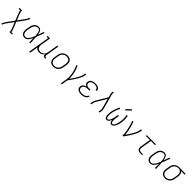

<svg xmlns="http://www.w3.org/2000/svg" viewBox="683 -3197 5834 5834"><g transform="rotate(45 3600.5 -280.0)"><path d="M12 205 15 187Q18 171 26 156Q34 141 42 126Q50 111 59.5 97Q69 83 78.5 68.5Q88 54 97.5 40Q107 26 117 13L247 -165L176 -342Q169 -360 162 -378Q155 -396 149 -414.5Q143 -433 137.5 -452Q132 -471 130 -492H65V-530H177L174 -512Q171 -497 174 -483.5Q177 -470 180.5 -457Q184 -444 188 -431.5Q192 -419 196.5 -406Q201 -393 205.5 -380.5Q210 -368 215 -356L276 -205L390 -360Q399 -372 408 -384Q417 -396 425.5 -408.5Q434 -421 442.5 -433.5Q451 -446 458.5 -458.5Q466 -471 473.5 -484.5Q481 -498 483 -512L486 -530H529L526 -512Q523 -496 515.5 -481Q508 -466 499.5 -451Q491 -436 482 -422Q473 -408 463.5 -393.5Q454 -379 444 -365Q434 -351 424 -338L294 -160L365 17Q372 35 379 53Q386 71 392 89.5Q398 108 403.5 127Q409 146 411 167H477V205H365L368 187Q370 172 367 158.5Q364 145 361 132Q358 119 353.5 106.5Q349 94 344.5 81Q340 68 335.5 55.5Q331 43 326 31L265 -120L151 35Q142 47 133 59Q124 71 115.5 83.5Q107 96 98.5 108.5Q90 121 82.5 133.5Q75 146 67.5 159.5Q60 173 58 187L55 205Z M818 8Q790 8 763 1Q736 -6 715.5 -23Q695 -40 682.5 -63.5Q670 -87 665 -114Q660 -141 661.5 -169Q663 -197 667 -226L686 -336Q690 -361 697.5 -386Q705 -411 718.5 -435Q732 -459 751 -479Q770 -499 793.5 -513Q817 -527 842.5 -532.5Q868 -538 894 -538Q917 -538 938 -529.5Q959 -521 974 -506Q989 -491 999 -471Q1009 -451 1016 -430Q1023 -409 1027 -387Q1031 -365 1035 -343Q1051 -390 1067.5 -436.5Q1084 -483 1100 -530H1143Q1118 -463 1094 -395.5Q1070 -328 1043 -261Q1048 -196 1051 -130.5Q1054 -65 1057 0H1014Q1013 -46 1012 -92Q1011 -138 1010 -184Q1000 -162 989.5 -140.5Q979 -119 966 -99Q953 -79 938 -59.5Q923 -40 904 -25Q885 -10 863 -1Q841 8 818 8ZM818 -30Q844 -30 867.5 -44.5Q891 -59 909 -79.5Q927 -100 940.5 -123Q954 -146 965.5 -170Q977 -194 987.5 -218.5Q998 -243 1007 -268Q1006 -292 1003.5 -316Q1001 -340 997.5 -363.5Q994 -387 987.5 -410Q981 -433 969.5 -453Q958 -473 938 -486.5Q918 -500 894 -500Q873 -500 852 -494.5Q831 -489 812 -477Q793 -465 778 -448Q763 -431 753 -411Q743 -391 737 -370.5Q731 -350 727 -329L709 -219Q706 -197 704.5 -175Q703 -153 706 -132Q709 -111 717 -91.5Q725 -72 740 -57.5Q755 -43 775.5 -36.5Q796 -30 818 -30Z M1212 205 1327 -492H1265V-530H1377L1325 -219Q1321 -196 1320.5 -173Q1320 -150 1324 -128.5Q1328 -107 1338.5 -87.5Q1349 -68 1366 -55Q1383 -42 1404.5 -36Q1426 -30 1449 -30Q1471 -30 1493 -34.5Q1515 -39 1535.5 -49.5Q1556 -60 1573 -76.5Q1590 -93 1602 -112.5Q1614 -132 1620.5 -153.5Q1627 -175 1631 -197L1686 -530H1729L1655 -81Q1653 -71 1654.5 -61Q1656 -51 1662 -44Q1668 -37 1677.5 -33.5Q1687 -30 1697 -30H1712V8H1691Q1673 8 1655.5 3Q1638 -2 1626.5 -14.5Q1615 -27 1612 -45Q1609 -63 1612 -81L1614 -95Q1601 -71 1582.5 -50.5Q1564 -30 1540.5 -16.5Q1517 -3 1491 2.5Q1465 8 1440 8Q1418 8 1396.5 4Q1375 0 1357 -9Q1339 -18 1324.5 -32.5Q1310 -47 1300 -65L1255 205Z M2048 8Q2019 8 1990.5 2Q1962 -4 1938.5 -19.5Q1915 -35 1899.5 -58.5Q1884 -82 1876.5 -109Q1869 -136 1869.5 -166Q1870 -196 1875 -226L1894 -336Q1898 -363 1907 -389.5Q1916 -416 1932 -440.5Q1948 -465 1970 -484.5Q1992 -504 2018 -516Q2044 -528 2071.5 -534.5Q2099 -541 2127 -541Q2156 -541 2184.5 -533.5Q2213 -526 2236.5 -510.5Q2260 -495 2275.5 -472Q2291 -449 2298.5 -421.5Q2306 -394 2305.5 -364Q2305 -334 2300 -304L2282 -194Q2277 -167 2268 -140.5Q2259 -114 2243 -89.5Q2227 -65 2205 -45.5Q2183 -26 2157 -13.5Q2131 -1 2103 3.5Q2075 8 2048 8ZM2049 -30Q2072 -30 2095 -34.5Q2118 -39 2139 -49.5Q2160 -60 2178 -77Q2196 -94 2208.5 -114Q2221 -134 2228.5 -156Q2236 -178 2240 -201L2258 -311Q2262 -334 2262.5 -358Q2263 -382 2258 -404Q2253 -426 2241 -445Q2229 -464 2211 -476.5Q2193 -489 2170 -494.5Q2147 -500 2123 -500Q2101 -500 2078.5 -495Q2056 -490 2035 -479.5Q2014 -469 1996 -452.5Q1978 -436 1965.5 -415.5Q1953 -395 1946 -373.5Q1939 -352 1935 -329L1917 -219Q1913 -196 1912.5 -172.5Q1912 -149 1917 -127Q1922 -105 1933.5 -86Q1945 -67 1963 -54Q1981 -41 2003.5 -35.5Q2026 -30 2049 -30Z M2572 205 2607 -6Q2615 -52 2614.5 -97.5Q2614 -143 2609.5 -187.5Q2605 -232 2596 -275Q2587 -318 2575 -359.5Q2563 -401 2548 -442Q2533 -483 2514 -521L2552 -538Q2578 -485 2597 -429Q2616 -373 2630 -315Q2644 -257 2651.5 -196Q2659 -135 2657 -73Q2680 -105 2702 -137Q2724 -169 2745 -202Q2766 -235 2786 -268Q2806 -301 2824 -335.5Q2842 -370 2856.5 -405Q2871 -440 2877 -477L2886 -530H2929L2920 -477Q2915 -444 2902.5 -412.5Q2890 -381 2875 -350Q2860 -319 2842.5 -289Q2825 -259 2807 -229.5Q2789 -200 2770 -171Q2751 -142 2731 -113.5Q2711 -85 2690.5 -56.5Q2670 -28 2649 0L2615 205Z M3247 8Q3221 8 3196 5Q3171 2 3148 -5.5Q3125 -13 3105.5 -26.5Q3086 -40 3072.5 -59.5Q3059 -79 3055 -104Q3051 -129 3055 -154Q3059 -177 3070.5 -199Q3082 -221 3101.5 -236.5Q3121 -252 3143.5 -262Q3166 -272 3189 -278Q3170 -285 3153.5 -297.5Q3137 -310 3126.5 -327.5Q3116 -345 3113 -367Q3110 -389 3114 -410Q3117 -432 3127.5 -452.5Q3138 -473 3155.5 -488Q3173 -503 3194 -513Q3215 -523 3236.5 -528.5Q3258 -534 3279.5 -536Q3301 -538 3323 -538Q3345 -538 3367 -536Q3389 -534 3409.5 -528.5Q3430 -523 3449 -513Q3468 -503 3481.5 -487.5Q3495 -472 3501 -451Q3507 -430 3503 -408Q3503 -406 3502.5 -404Q3502 -402 3502 -400H3459Q3460 -402 3460 -403.5Q3460 -405 3460 -406Q3463 -422 3458 -437.5Q3453 -453 3442 -464Q3431 -475 3417 -482Q3403 -489 3387.5 -493Q3372 -497 3355.5 -498.5Q3339 -500 3323 -500Q3306 -500 3289 -498.5Q3272 -497 3255 -493Q3238 -489 3221.5 -482Q3205 -475 3190.5 -464Q3176 -453 3167.5 -437Q3159 -421 3156 -404Q3153 -387 3156 -369.5Q3159 -352 3169 -339Q3179 -326 3193.5 -317Q3208 -308 3224 -303Q3240 -298 3257.5 -296.5Q3275 -295 3293 -295H3352L3345 -256H3286Q3267 -256 3248 -254.5Q3229 -253 3209.5 -249Q3190 -245 3171.5 -237Q3153 -229 3137 -216.5Q3121 -204 3111 -186Q3101 -168 3098 -149Q3094 -130 3098 -111.5Q3102 -93 3112.5 -78.5Q3123 -64 3138.5 -54.5Q3154 -45 3172 -39.5Q3190 -34 3209 -32Q3228 -30 3247 -30Q3265 -30 3283.5 -32Q3302 -34 3320.5 -38Q3339 -42 3357 -50Q3375 -58 3390.5 -70Q3406 -82 3417 -99Q3428 -116 3431 -134H3474Q3467 -98 3443 -68.5Q3419 -39 3386 -21.5Q3353 -4 3317.5 2Q3282 8 3247 8Z M3637 0 3649 -74Q3652 -91 3659 -108.5Q3666 -126 3674 -143.5Q3682 -161 3691.5 -177.5Q3701 -194 3711 -210L3816 -384L3899 -523L3868 -639Q3862 -660 3862.5 -682.5Q3863 -705 3866 -728L3868 -735H3911L3909 -728Q3906 -708 3905 -688Q3904 -668 3909 -649L4028 -210Q4033 -194 4036.5 -177.5Q4040 -161 4042.5 -143.5Q4045 -126 4046 -108.5Q4047 -91 4044 -74L4032 0H3989L4002 -74Q4004 -90 4003.5 -106Q4003 -122 4000.5 -138Q3998 -154 3994.5 -169.5Q3991 -185 3987 -200L3914 -469L3747 -190Q3746 -188 3744.5 -186.5Q3743 -185 3742 -183V-182Q3733 -169 3726 -156Q3719 -143 3712 -129.5Q3705 -116 3699.5 -102Q3694 -88 3692 -74L3680 0Z M4339 8Q4319 8 4302.5 -1.5Q4286 -11 4276 -26.5Q4266 -42 4260.5 -60Q4255 -78 4252.5 -97Q4250 -116 4249.5 -135.5Q4249 -155 4250 -174.5Q4251 -194 4253 -214Q4255 -234 4258 -254Q4264 -290 4274 -327Q4284 -364 4296.5 -399.5Q4309 -435 4324.5 -470Q4340 -505 4357 -538L4395 -520Q4378 -488 4363 -455Q4348 -422 4336 -387.5Q4324 -353 4315 -318Q4306 -283 4300 -248Q4298 -235 4296.5 -222.5Q4295 -210 4294 -197.5Q4293 -185 4292 -172.5Q4291 -160 4291 -148Q4291 -136 4291.5 -123.5Q4292 -111 4294 -99Q4296 -87 4299 -75.5Q4302 -64 4308 -54Q4314 -44 4324 -37Q4334 -30 4346 -30Q4363 -30 4377.5 -42Q4392 -54 4402.5 -69Q4413 -84 4420 -100Q4427 -116 4433 -132Q4439 -148 4444 -165Q4449 -182 4453 -198.5Q4457 -215 4460 -231.5Q4463 -248 4466 -265L4479 -345H4522L4509 -265Q4507 -252 4505 -238.5Q4503 -225 4501.5 -211.5Q4500 -198 4499 -185Q4498 -172 4497.5 -158.5Q4497 -145 4497.5 -132Q4498 -119 4499.5 -106Q4501 -93 4504 -80.5Q4507 -68 4512.5 -57Q4518 -46 4528 -38Q4538 -30 4552 -30Q4568 -30 4582.5 -41.5Q4597 -53 4607 -67.5Q4617 -82 4624.5 -97.5Q4632 -113 4638 -129Q4644 -145 4648.5 -161Q4653 -177 4657 -193.5Q4661 -210 4664.5 -226Q4668 -242 4671 -259Q4682 -328 4681 -395.5Q4680 -463 4667 -530L4708 -538Q4722 -468 4723.5 -397Q4725 -326 4713 -254Q4710 -234 4705.5 -214Q4701 -194 4695.5 -174.5Q4690 -155 4683 -135.5Q4676 -116 4667 -97Q4658 -78 4646.5 -59.5Q4635 -41 4620 -26Q4605 -11 4585.5 -1.5Q4566 8 4546 8Q4531 8 4518 3Q4505 -2 4496 -12Q4487 -22 4481.5 -34Q4476 -46 4472 -59Q4468 -72 4466 -86Q4464 -100 4463 -114Q4457 -100 4450 -86Q4443 -72 4435 -59Q4427 -46 4417 -33.5Q4407 -21 4395 -11.5Q4383 -2 4368 3Q4353 8 4339 8ZM4537 -598 4510 -622 4652 -765 4684 -735Z M5015 0Q5021 -34 5019 -68.5Q5017 -103 5012.5 -137Q5008 -171 5002 -204Q4996 -237 4989 -269.5Q4982 -302 4973.5 -334.5Q4965 -367 4956 -398.5Q4947 -430 4936 -461.5Q4925 -493 4913 -523L4952 -538Q4974 -484 4991.5 -427Q5009 -370 5022.5 -312Q5036 -254 5047 -195Q5058 -136 5061 -75Q5083 -106 5105 -138.5Q5127 -171 5147.5 -203.5Q5168 -236 5187.5 -269Q5207 -302 5224.5 -336Q5242 -370 5256.5 -405.5Q5271 -441 5277 -477L5286 -530H5329L5320 -477Q5315 -445 5303 -413.5Q5291 -382 5276.5 -351Q5262 -320 5245.5 -290Q5229 -260 5211 -230.5Q5193 -201 5174.5 -172Q5156 -143 5137 -114Q5118 -85 5098 -56.5Q5078 -28 5058 0Z M5780 0Q5759 0 5738.5 -3.5Q5718 -7 5700.5 -16.5Q5683 -26 5670 -41Q5657 -56 5651 -75.5Q5645 -95 5645 -116Q5645 -137 5648 -158L5704 -492H5527L5534 -530H5929L5923 -492H5747L5690 -152Q5687 -129 5689 -107Q5691 -85 5704 -68.5Q5717 -52 5737.5 -45Q5758 -38 5780 -38H5861V0Z M6218 8Q6190 8 6163 1Q6136 -6 6115.5 -23Q6095 -40 6082.5 -63.5Q6070 -87 6065 -114Q6060 -141 6061.5 -169Q6063 -197 6067 -226L6086 -336Q6090 -361 6097.5 -386Q6105 -411 6118.5 -435Q6132 -459 6151 -479Q6170 -499 6193.5 -513Q6217 -527 6242.5 -532.5Q6268 -538 6294 -538Q6317 -538 6338 -529.5Q6359 -521 6374 -506Q6389 -491 6399 -471Q6409 -451 6416 -430Q6423 -409 6427 -387Q6431 -365 6435 -343Q6451 -390 6467.5 -436.5Q6484 -483 6500 -530H6543Q6518 -463 6494 -395.5Q6470 -328 6443 -261Q6448 -196 6451 -130.5Q6454 -65 6457 0H6414Q6413 -46 6412 -92Q6411 -138 6410 -184Q6400 -162 6389.5 -140.5Q6379 -119 6366 -99Q6353 -79 6338 -59.5Q6323 -40 6304 -25Q6285 -10 6263 -1Q6241 8 6218 8ZM6218 -30Q6244 -30 6267.5 -44.5Q6291 -59 6309 -79.5Q6327 -100 6340.5 -123Q6354 -146 6365.5 -170Q6377 -194 6387.5 -218.5Q6398 -243 6407 -268Q6406 -292 6403.5 -316Q6401 -340 6397.5 -363.5Q6394 -387 6387.5 -410Q6381 -433 6369.5 -453Q6358 -473 6338 -486.5Q6318 -500 6294 -500Q6273 -500 6252 -494.5Q6231 -489 6212 -477Q6193 -465 6178 -448Q6163 -431 6153 -411Q6143 -391 6137 -370.5Q6131 -350 6127 -329L6109 -219Q6106 -197 6104.5 -175Q6103 -153 6106 -132Q6109 -111 6117 -91.5Q6125 -72 6140 -57.5Q6155 -43 6175.5 -36.5Q6196 -30 6218 -30Z M6848 8Q6818 8 6789.5 1.5Q6761 -5 6738 -20Q6715 -35 6699.5 -58.5Q6684 -82 6676.5 -109.5Q6669 -137 6669.5 -166.5Q6670 -196 6675 -226L6694 -336Q6698 -362 6706.5 -388Q6715 -414 6730.5 -437.5Q6746 -461 6767 -480.5Q6788 -500 6813 -512.5Q6838 -525 6864.5 -531.5Q6891 -538 6918 -538Q6922 -538 6925.5 -538Q6929 -538 6933 -538L7201 -530L7195 -492L7042 -496Q7061 -481 7074 -458.5Q7087 -436 7092.5 -411Q7098 -386 7097 -358.5Q7096 -331 7092 -304L7074 -194Q7069 -168 7060.5 -141.5Q7052 -115 7037 -91Q7022 -67 7000.5 -47Q6979 -27 6954 -14.5Q6929 -2 6901.5 3Q6874 8 6848 8ZM6848 -30Q6870 -30 6892.5 -34.5Q6915 -39 6935.5 -50Q6956 -61 6973.5 -78Q6991 -95 7002.5 -115Q7014 -135 7021 -157Q7028 -179 7032 -201L7050 -311Q7054 -333 7055 -355Q7056 -377 7052 -397.5Q7048 -418 7039 -437Q7030 -456 7015.5 -470Q7001 -484 6981 -491Q6961 -498 6939 -499L6926 -500Q6924 -500 6921 -500Q6918 -500 6915 -500Q6893 -500 6871.5 -494Q6850 -488 6830 -477Q6810 -466 6793 -449.5Q6776 -433 6764.5 -413Q6753 -393 6746 -372Q6739 -351 6735 -329L6717 -219Q6713 -196 6712.5 -172.5Q6712 -149 6717 -127Q6722 -105 6733.5 -86Q6745 -67 6762.5 -54Q6780 -41 6802.5 -35.5Q6825 -30 6848 -30Z"/></g></svg>

Font: Iosevka Curly Slab XLtExObl
Style: Regular
Weight: 200
Width: 7
Italic angle: -9°
Monospace: yes
Designer: Belleve Invis
Foundry: Belleve Invis
Version: Version 11.0.0; ttfautohint (v1.8.3)